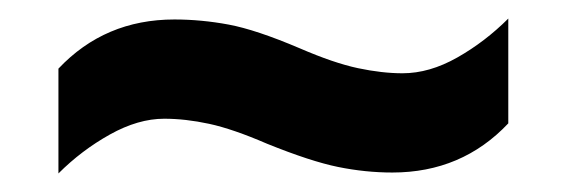

<svg xmlns="http://www.w3.org/2000/svg" viewBox="-20 -456 612 207"><path d="M268 -301Q231 -317 205.5 -322.5Q180 -328 157 -328Q129 -328 98.5 -311Q68 -294 43 -269V-382Q93 -435 168 -435Q197 -435 226.5 -429.5Q256 -424 303 -404Q340 -388 366 -382.5Q392 -377 414 -377Q443 -377 473 -394Q503 -411 528 -436V-323Q478 -270 403 -270Q374 -270 344.5 -276Q315 -282 268 -301Z"/></svg>

Font: Noto Sans Tai Tham
Style: Regular
Weight: 400
Designer: Monotype Design Team 2013. Revised by David WIlliams 2020
Foundry: Monotype Imaging Inc.
Version: Version 2.002